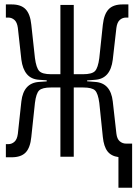

<svg xmlns="http://www.w3.org/2000/svg" viewBox="-20 -716 626 877"><path d="M6.8 2.4V-57.6H18.1Q33.7 -57.6 45.9 -68.4Q58.1 -79.1 61.5 -104.5L77.6 -252.9Q87.4 -336.9 158.2 -341.8L193.4 -344.2V-349.1L158.2 -351.6Q122.1 -354 102.5 -377.7Q83 -401.4 77.6 -443.4L61.5 -588.9Q58.1 -614.3 45.9 -625Q33.7 -635.7 18.1 -635.7H6.8V-695.8H33.2Q76.2 -695.8 97.2 -673.6Q118.2 -651.4 123 -603L139.6 -450.7Q145.5 -406.2 159.2 -391.6Q172.9 -377 213.4 -377H255.9V-693.4H316.9V-377H359.4Q400.4 -377 414.1 -391.6Q427.7 -406.2 433.6 -450.7L449.7 -603Q455.1 -651.4 476.1 -673.6Q497.1 -695.8 540 -695.8H566.4V-635.7H555.2Q539.6 -635.7 527.3 -625Q515.1 -614.3 511.7 -588.9L495.1 -443.4Q484.4 -356.4 415 -351.6L377.9 -348.6V-344.7L415 -341.8Q485.4 -336.9 495.1 -252.9L511.7 -105.5Q514.6 -81.1 527.1 -70.6Q539.6 -60.1 555.2 -60.1H583.5V141.6H521V1.5Q487.8 -2.9 470.9 -24.9Q454.1 -46.9 449.7 -90.3L433.6 -246.1Q427.7 -289.6 414.1 -303Q400.4 -316.4 359.4 -316.4H316.9V0H255.9V-316.4H213.4Q172.9 -316.4 158.9 -303Q145 -289.6 139.6 -246.1L123 -90.3Q118.2 -41.5 97.2 -19.5Q76.2 2.4 33.2 2.4Z"/></svg>

Font: Cascadia Mono PL Light
Style: Regular
Weight: 300
Monospace: yes
Designer: Aaron Bell
Foundry: Saja Typeworks
Version: Version 2404.023; ttfautohint (v1.8.4)